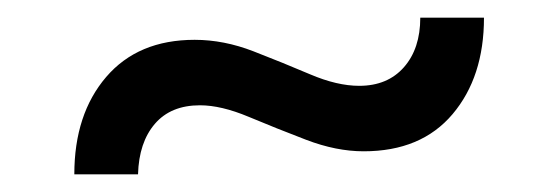

<svg xmlns="http://www.w3.org/2000/svg" viewBox="-20 -404 630 217"><path d="M386 -307Q418 -307 436.5 -328Q455 -349 455 -384H527Q527 -317 491.5 -275Q456 -233 391 -233Q360 -233 326 -246Q292 -259 261 -272Q230 -285 206 -285Q173 -285 155 -264Q137 -243 136 -207H64Q64 -275 100 -317Q136 -359 200 -359Q233 -359 266.5 -346Q300 -333 330.5 -320Q361 -307 386 -307Z"/></svg>

Font: Aleo
Style: Regular
Weight: 400
Designer: Alessio Laiso
Foundry: Alessio Laiso
Version: Version 2.001; ttfautohint (v1.8.4.7-5d5b);gftools[0.9.29]